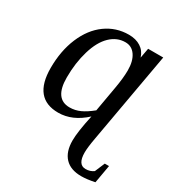

<svg xmlns="http://www.w3.org/2000/svg" viewBox="-165 -578 830 897"><g transform="rotate(30 250.0 -129.0)"><path d="M197.8 -38.1Q227.5 -38.1 254.6 -50.5Q281.7 -63 313.5 -88.9L337.4 -225.1Q347.7 -283.7 347.7 -323.7Q347.7 -374 327.6 -403.3Q307.6 -432.6 272.9 -432.6Q227.5 -432.6 192.1 -398.4Q156.7 -364.3 137 -298.1Q117.2 -231.9 117.2 -152.8Q117.2 -38.1 197.8 -38.1ZM405.8 212.9Q348.1 212.9 317.9 180.9Q287.6 148.9 287.6 88.4Q287.6 42 308.1 -52.7Q240.2 9.8 164.1 9.8Q29.8 9.8 29.8 -154.3Q29.8 -246.1 60.5 -319.1Q91.3 -392.1 146 -431.6Q200.7 -471.2 269.5 -471.2Q307.6 -471.2 333.7 -454.3Q359.9 -437.5 369.6 -405.8L379.4 -459H460.9L374.5 27.3Q364.7 81.1 364.7 108.4Q364.7 173.8 406.7 173.8Q431.6 173.8 449.7 160.2L472.2 106.9H495.1L478 204.1Q436.5 212.9 405.8 212.9Z"/></g></svg>

Font: Liberation Serif
Style: Italic
Weight: 400
Italic angle: -16.333°
Designer: Steve Matteson
Foundry: Ascender Corporation
Version: Version 2.1.5